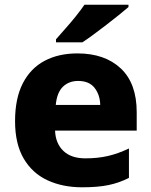

<svg xmlns="http://www.w3.org/2000/svg" viewBox="-20 -786 643 816"><path d="M309 -559Q425 -559 493 -495.5Q561 -432 561 -309V-231H214Q216 -177 249 -145Q282 -113 343 -113Q395 -113 438.5 -123Q482 -133 528 -155V-30Q487 -9 441.5 0.5Q396 10 329 10Q246 10 181.5 -20Q117 -50 80.5 -112.5Q44 -175 44 -271Q44 -368 77 -432Q110 -496 169.5 -527.5Q229 -559 309 -559ZM312 -442Q273 -442 247.5 -417.5Q222 -393 217 -340H406Q405 -383 382 -412.5Q359 -442 312 -442ZM526 -756Q510 -742 485 -722Q460 -702 431.5 -680Q403 -658 376.5 -638.5Q350 -619 330 -606H218V-619Q234 -638 257 -663.5Q280 -689 302 -716.5Q324 -744 339 -766H526Z"/></svg>

Font: Noto Sans ExtraBold
Style: Regular
Weight: 800
Designer: Monotype Design Team
Foundry: Monotype Imaging Inc.
Version: Version 2.007